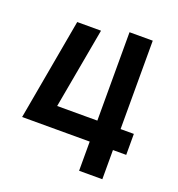

<svg xmlns="http://www.w3.org/2000/svg" viewBox="-126 -798 839 903"><g transform="rotate(20 293.0 -346.5)"><path d="M30.3 -146 31.2 -147.9 121.6 -654.3H240.7L168 -251H369.1V-693.4H485.4V-251H551.8V-146H485.4V0H369.1V-146Z"/></g></svg>

Font: Caskaydia Cove SemiBold
Style: Regular
Weight: 600
Monospace: yes
Designer: Aaron Bell
Foundry: Saja Typeworks
Version: Version 4.300; ttfautohint (v1.8.3)